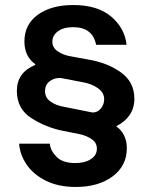

<svg xmlns="http://www.w3.org/2000/svg" viewBox="-20 -734 595 763"><path d="M120 -476V-479Q77 -510 77 -569Q77 -637 130.5 -675.5Q184 -714 271 -714Q368 -714 422 -668Q476 -622 483 -556H362Q348 -626 271 -626Q232 -626 210 -609.5Q188 -593 188 -568Q188 -545 209.5 -530Q231 -515 262 -510L333 -497Q408 -484 461 -446Q514 -408 514 -341Q514 -305 495.5 -277.5Q477 -250 443 -233V-231Q462 -218 473 -196Q484 -174 484 -145Q484 -75 427.5 -33Q371 9 281 9Q212 9 162 -16Q112 -41 85.5 -80.5Q59 -120 56 -163H178Q180 -136 204.5 -111Q229 -86 279 -86Q317 -86 341 -101.5Q365 -117 365 -143Q365 -167 344.5 -181Q324 -195 296 -201L231 -214Q164 -227 105.5 -264Q47 -301 47 -373Q47 -446 120 -476ZM180 -331Q201 -315 237 -309L347 -287Q348 -287 349 -287Q368 -287 381 -303Q394 -319 394 -340Q394 -366 368.5 -384Q343 -402 305 -408L222 -424Q219 -424 216 -424Q193 -424 176 -410Q159 -396 159 -372Q159 -346 180 -331Z"/></svg>

Font: Lopes Sans SemiBold
Style: Regular
Weight: 600
Designer: Gabriel Lam, Diego Maldonado
Foundry: TypeRant, Foresti Design
Version: Version 4.000